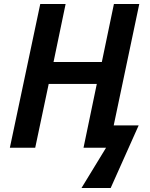

<svg xmlns="http://www.w3.org/2000/svg" viewBox="-20 -734 747 954"><path d="M385 200 507 0H395L461 -317H222L155 0H29L180 -714H306L246 -426H486L546 -714H672L545 -111H669L530 200Z"/></svg>

Font: Noto Sans Display SemiBold
Style: Italic
Weight: 600
Italic angle: -12°
Designer: Monotype Design Team
Foundry: Monotype Imaging Inc.
Version: Version 2.003